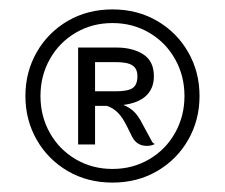

<svg xmlns="http://www.w3.org/2000/svg" viewBox="-20 -744 478 408"><path d="M34 -540Q34 -591 58 -633Q82 -675 124 -699.5Q166 -724 219 -724Q272 -724 314 -699.5Q356 -675 380 -633Q404 -591 404 -540Q404 -489 380 -447Q356 -405 314 -380.5Q272 -356 219 -356Q166 -356 124 -380.5Q82 -405 58 -447Q34 -489 34 -540ZM372 -540Q372 -583 352 -618.5Q332 -654 297 -674.5Q262 -695 219 -695Q176 -695 141 -674.5Q106 -654 86 -618.5Q66 -583 66 -540Q66 -497 86 -461.5Q106 -426 141 -405.5Q176 -385 219 -385Q262 -385 297 -405.5Q332 -426 352 -461.5Q372 -497 372 -540ZM261 -453 251 -473Q241 -494 230.5 -504.5Q220 -515 207 -519H182V-437H146V-643H227Q262 -643 284.5 -628.5Q307 -614 307 -582Q307 -556 290.5 -540.5Q274 -525 242 -521Q255 -516 264.5 -507Q274 -498 283 -480L302 -445Q304 -440 309 -438Q302 -434 292 -434Q271 -434 261 -453ZM226 -550Q252 -550 262 -557Q272 -564 272 -582Q272 -598 261.5 -605Q251 -612 226 -612H182V-550Z"/></svg>

Font: Thasadith
Style: Bold
Weight: 700
Designer: Cadson Demak Co.,Ltd.
Foundry: Cadson Demak Co.,Ltd.
Version: Version 1.000; ttfautohint (v1.6)